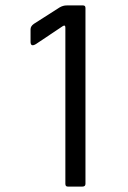

<svg xmlns="http://www.w3.org/2000/svg" viewBox="-20 -687 472 707"><path d="M220.7 -10.2V-585.2Q220.7 -597 210.7 -590.5L112.3 -524.7Q92.3 -512.7 92.5 -533.7V-579Q92.5 -590.7 104.8 -599.2L199.2 -659.5Q212.5 -667.2 225.8 -667H286Q294.7 -667 294.7 -657.5V-10.2Q294.7 0 283.8 0H229.2Q220.7 0 220.7 -10.2Z"/></svg>

Font: Vivano Light
Style: Regular
Weight: 300
Designer: Joe Prince, Josias Burgherr
Version: Version 2.064;September 19, 2022;FontCreator 14.0.0.2877 64-